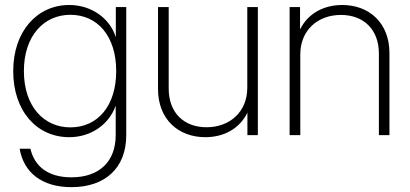

<svg xmlns="http://www.w3.org/2000/svg" viewBox="-20 -544 1652 773"><path d="M267.6 209.5C400.9 209.5 488.3 134.8 488.3 0V-515.6H446.3V-395.5H445.8C421.4 -471.7 346.7 -523.9 258.8 -523.9C128.9 -523.9 33.2 -417.5 33.2 -257.8C33.2 -97.2 127.9 8.3 258.8 8.3C346.7 8.3 418.5 -43 445.3 -117.2H445.8V0C445.8 104.5 381.8 169.9 267.6 169.9C173.8 169.9 118.7 126 102.5 54.7H59.1C75.2 149.9 147.9 209.5 267.6 209.5ZM263.2 -31.2C156.2 -31.2 76.2 -116.2 76.2 -257.8C76.2 -399.4 156.2 -484.4 263.2 -484.4C374.5 -484.4 447.8 -396.5 447.8 -257.8C447.8 -119.1 374.5 -31.2 263.2 -31.2Z M806.6 8.3C878.9 8.3 943.4 -23.9 976.1 -90.3V0H1018.1V-515.6H975.6V-190.9C975.6 -92.8 904.3 -31.7 811.5 -31.7C719.7 -31.7 659.2 -90.8 659.2 -187V-515.6H616.2V-185.1C616.2 -64.5 697.3 8.3 806.6 8.3Z M1189 -324.7C1189 -422.9 1259.8 -483.9 1352.5 -483.9C1444.3 -483.9 1505.4 -424.8 1505.4 -328.6V0H1547.9V-330.6C1547.9 -451.2 1466.8 -523.9 1357.9 -523.9C1285.6 -523.9 1220.7 -491.7 1188 -425.3V-515.6H1146V0H1189Z"/></svg>

Font: Raveo Display Display ExLight
Style: Regular
Weight: 200
Designer: Jakub Foglar, Rasmus Andersson (Inter)
Foundry: Jakubfoglar.com
Version: Version 1.100;Glyphs 3.2.3 (3260)